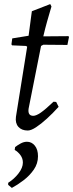

<svg xmlns="http://www.w3.org/2000/svg" viewBox="-20 -627 358 940"><path d="M255 -128 267 -104Q239 -73 210 -46.5Q181 -20 156.5 -4Q132 12 116 12Q86 12 70 -6Q54 -24 58 -55L113 -398L108 -402L39 -405L36 -410L40 -439L120 -452Q124 -481 127.5 -508.5Q131 -536 133.5 -554Q136 -572 136 -572L226 -607L232 -595Q232 -595 226 -575Q220 -555 210.5 -521.5Q201 -488 192 -449L314 -450L318 -447L310 -407L192 -408L181 -402L120 -95Q115 -60 143 -60Q157 -60 179.5 -75.5Q202 -91 242 -129ZM54 93Q64 85 80 76Q96 67 112 67Q135 67 150.5 86Q166 105 166 138Q166 174 145.5 203.5Q125 233 95.5 255.5Q66 278 38 293L20 278V268Q50 249 71 221.5Q92 194 92 169Q92 149 80.5 133Q69 117 52 107Z"/></svg>

Font: Alegreya
Style: Italic
Weight: 400
Italic angle: -7°
Designer: Juan Pablo del Peral
Foundry: Huerta Tipografica
Version: Version 2.009